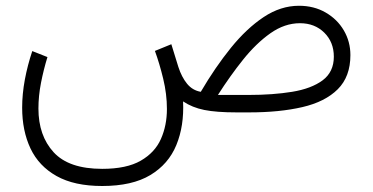

<svg xmlns="http://www.w3.org/2000/svg" viewBox="-20 -384 1273 656"><path d="M329.1 251.5Q233.9 251.5 173.3 217.5Q112.8 183.6 84.2 123.3Q55.7 63 55.7 -16.1Q55.7 -62.5 64.9 -112.1Q74.2 -161.6 90.3 -209.5L142.1 -189Q128.9 -146 120.1 -101.1Q111.3 -56.2 111.3 -13.2Q111.3 79.6 163.3 136.2Q215.3 192.9 329.1 192.9Q412.6 192.9 460.9 165Q509.3 137.2 529.8 90.8Q550.3 44.4 550.3 -11.7Q550.3 -62.5 537.6 -115Q524.9 -167.5 509.3 -210L565.4 -232.9L589.4 -155.3Q600.6 -120.6 619.1 -97.9Q637.7 -75.2 666 -70.3Q715.3 -154.3 769 -220.7Q822.8 -287.1 880.9 -325.7Q939 -364.3 1001.5 -364.3Q1052.7 -364.3 1092.5 -341.3Q1132.3 -318.4 1154.8 -280Q1177.2 -241.7 1177.2 -195.8Q1177.2 -122.1 1134 -79.1Q1090.8 -36.1 1013.2 -18.1Q935.5 0 831.5 0H788.6Q719.2 0 678 -8.3Q636.7 -16.6 605.5 -37.6Q609.4 46.4 582.5 111.6Q555.7 176.8 493.7 214.1Q431.6 251.5 329.1 251.5ZM1004.9 -304.7Q952.6 -304.7 903.8 -270.3Q855 -235.8 810.3 -179.9Q765.6 -124 724.6 -59.6H829.6Q912.1 -59.6 978 -70.3Q1043.9 -81.1 1082.3 -109.6Q1120.6 -138.2 1120.6 -190.4Q1120.6 -240.2 1087.9 -272.5Q1055.2 -304.7 1004.9 -304.7Z"/></svg>

Font: Vazirmatn UI NL ExtraLight
Style: Regular
Weight: 200
Designer: Saber Rastikerdar
Foundry: Saber Rastikerdar
Version: Version 33.003